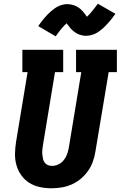

<svg xmlns="http://www.w3.org/2000/svg" viewBox="-20 -1002 647 1030"><path d="M256 8Q224 8 193.5 1.5Q163 -5 137.5 -21Q112 -37 94.5 -61.5Q77 -86 68.5 -115Q60 -144 60.5 -176Q61 -208 66 -240L128 -615H100V-735H319V-615H275L210 -221Q208 -209 207 -197Q206 -185 207 -173.5Q208 -162 210.5 -150.5Q213 -139 219.5 -130Q226 -121 236.5 -116.5Q247 -112 259 -112Q277 -112 294 -120.5Q311 -129 322.5 -143.5Q334 -158 340 -175Q346 -192 349 -209L416 -615H388V-735H607V-615H563L492 -190Q488 -163 478.5 -136Q469 -109 452.5 -85.5Q436 -62 413.5 -43Q391 -24 364.5 -12.5Q338 -1 310.5 3.5Q283 8 256 8ZM279 -807 185 -862Q194 -875 203 -886.5Q212 -898 220 -907.5Q228 -917 236.5 -925.5Q245 -934 253 -941Q261 -948 272 -956Q283 -964 294 -969Q305 -974 317.5 -977Q330 -980 342 -980Q347 -980 353 -979Q359 -978 364.5 -977Q370 -976 375.5 -974Q381 -972 386 -970Q391 -968 395.5 -965Q400 -962 404 -959.5Q408 -957 413 -952.5Q418 -948 421.5 -944Q425 -940 428.5 -936Q432 -932 434.5 -928.5Q437 -925 440 -921Q443 -917 446 -912Q454 -919 459.5 -925Q465 -931 472 -939.5Q479 -948 487 -958.5Q495 -969 505 -982L599 -928Q590 -915 581 -903.5Q572 -892 563.5 -882.5Q555 -873 547 -864.5Q539 -856 531 -849Q523 -842 512 -834Q501 -826 490 -821Q479 -816 466.5 -813Q454 -810 442 -810Q436 -810 430.5 -810.5Q425 -811 419.5 -812.5Q414 -814 408.5 -815.5Q403 -817 398 -819.5Q393 -822 388.5 -825Q384 -828 380 -830.5Q376 -833 371 -837.5Q366 -842 362 -846Q358 -850 355 -854Q352 -858 349.5 -861.5Q347 -865 343.5 -869.5Q340 -874 337 -877Q330 -870 324.5 -864.5Q319 -859 312 -850.5Q305 -842 296.5 -831.5Q288 -821 279 -807Z"/></svg>

Font: Iosevka Slab Heavy Extended
Style: Italic
Weight: 900
Width: 7
Italic angle: -9°
Monospace: yes
Designer: Belleve Invis
Foundry: Belleve Invis
Version: Version 11.1.0; ttfautohint (v1.8.3)